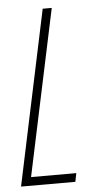

<svg xmlns="http://www.w3.org/2000/svg" viewBox="-52 -748 413 782"><g transform="rotate(-5 154.5 -357.0)"><path d="M2 0H224L231 -35H46L190 -714H153Z"/></g></svg>

Font: Noto Sans ExtraCondensed ExtraLight
Style: Italic
Weight: 200
Width: 2
Italic angle: -12°
Designer: Monotype Design Team
Foundry: Monotype Imaging Inc.
Version: Version 2.013